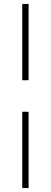

<svg xmlns="http://www.w3.org/2000/svg" viewBox="-20 -777 259 974"><path d="M93 -370V-757H125V-370ZM93 177V-210H125V177Z"/></svg>

Font: Aleo ExtraLight
Style: Regular
Weight: 250
Designer: Alessio Laiso
Foundry: Alessio Laiso
Version: Version 2.001;gftools[0.9.29]